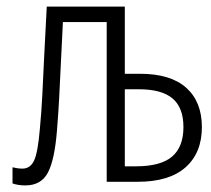

<svg xmlns="http://www.w3.org/2000/svg" viewBox="-20 -552 640 583"><path d="M57 11Q35 11 18 5V-44Q34 -40 48 -40Q72 -40 83.5 -64.5Q95 -89 101 -160Q106 -213 108.5 -263.5Q111 -314 114 -377.5Q117 -441 122 -532H359V-328H405Q498 -328 545.5 -285.5Q593 -243 593 -166Q593 -88 543.5 -44Q494 0 398 0H304V-485H171Q167 -409 164.5 -353Q162 -297 159.5 -251Q157 -205 153 -156Q146 -67 125.5 -28Q105 11 57 11ZM359 -47H393Q468 -47 502.5 -76.5Q537 -106 537 -166Q537 -225 504 -253Q471 -281 401 -281H359Z"/></svg>

Font: Noto Sans Mono Light
Style: Regular
Weight: 300
Designer: Monotype Design Team
Foundry: Monotype Imaging Inc.
Version: Version 2.014; ttfautohint (v1.8.4.7-5d5b)